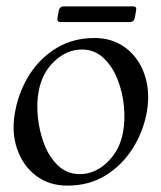

<svg xmlns="http://www.w3.org/2000/svg" viewBox="-20 -570 505 601"><path d="M191 11Q133 11 92 -20.5Q51 -52 33 -105.5Q15 -159 28 -224Q40 -286 73 -337.5Q106 -389 157.5 -420Q209 -451 276 -451Q319 -451 353 -433Q387 -415 409.5 -382.5Q432 -350 440 -307.5Q448 -265 439 -216Q427 -154 393.5 -102.5Q360 -51 309 -20Q258 11 191 11ZM230 -25Q261 -25 289 -41.5Q317 -58 337.5 -87.5Q358 -117 365 -156Q372 -192 368 -236.5Q364 -281 348 -321.5Q332 -362 304 -388.5Q276 -415 236 -415Q190 -415 151 -379Q112 -343 101 -284Q94 -248 98.5 -203.5Q103 -159 118.5 -118.5Q134 -78 162 -51.5Q190 -25 230 -25ZM402 -514Q399 -501 386 -501H170Q157 -501 160 -514L164 -537Q167 -550 180 -550H396Q409 -550 406 -537Z"/></svg>

Font: Young Serif Light
Style: Italic
Weight: 300
Italic angle: -10.979°
Designer: Bastien Sozeau
Foundry: NBR — Bastien Sozeau
Version: Version 5.001